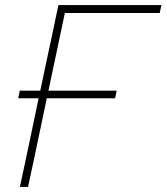

<svg xmlns="http://www.w3.org/2000/svg" viewBox="-20 -733 653 753"><path d="M58 0Q71 -60 83 -116.5Q94.5 -173 108.5 -238L131.5 -347.5H51.5L57.5 -377.5H138L158 -472.5Q172.5 -539.5 184.5 -596.2Q196.5 -653 209 -713H613L606.5 -682H234.5Q223.5 -630.5 212.8 -580Q202 -529.5 190 -472L170 -377.5H437.5L431.5 -347.5H163.5L140.5 -238Q126.5 -173 115 -116.5Q103 -60 90 0Z"/></svg>

Font: Heraclito Thin
Style: Italic
Weight: 100
Italic angle: -12°
Designer: Kostas Bartsokas (font) & Cristiano Sobral (main changes)
Foundry: Kostas Bartsokas (font) & Cristiano Sobral (main changes)
Version: Version 1.00;July 8, 2020;FontCreator 13.0.0.2655 64-bit